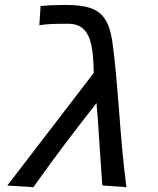

<svg xmlns="http://www.w3.org/2000/svg" viewBox="-20 -753 640 776"><path d="M242.5 -306.5 359 -458.5Q358 -527 349.5 -569.2Q341 -611.5 318.8 -634.2Q296.5 -657 255.5 -657Q212.5 -657 188.5 -656Q164.5 -655 139 -651L144 -728.5Q176 -731.5 196.5 -732.2Q217 -733 248 -733Q315 -733 353.2 -717.5Q391.5 -702 411 -664.5Q430.5 -627 437.5 -558Q444 -508.5 449.8 -443.5Q455.5 -378.5 460.5 -314.5Q467.5 -221 474.2 -147Q481 -73 491 3.5L393.5 -3.5Q390 -46.5 384.5 -133Q376 -272 370 -336.5Q291.5 -236 234.8 -160.8Q178 -85.5 115 3.5L9.5 -3Q118 -143.5 242.5 -306.5Z"/></svg>

Font: JuliaMono Medium
Style: Italic
Weight: 500
Italic angle: -9°
Monospace: yes
Designer: cormullion
Foundry: corm
Version: Version 0.054; ttfautohint (v1.8.4)